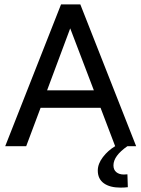

<svg xmlns="http://www.w3.org/2000/svg" viewBox="-20 -670 648 880"><path d="M3.9 0 259.8 -649.9H348.1L604 0H564Q500 44.4 500 87.9Q500 108.4 513.2 119.1Q526.4 129.9 547.9 129.9Q558.1 129.9 564 128.9L565.9 188Q550.3 189.9 532.2 189.9Q483.4 189.9 455.8 169.9Q428.2 149.9 428.2 111.8Q428.2 80.6 451.7 50Q475.1 19.5 507.8 0L440.9 -175.8H166L100.1 0ZM195.8 -255.9H410.2L301.8 -540Z"/></svg>

Font: Apfel Grotezk
Style: Regular
Weight: 400
Designer: Luigi Gorlero
Foundry: © 2023, Luigi Gorlero & Collletttivo
Version: Version 2.000;Glyphs 3.2 (3217)